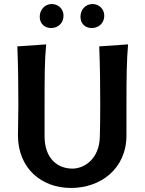

<svg xmlns="http://www.w3.org/2000/svg" viewBox="-20 -920 718 952"><path d="M201 -379C201 -539 201 -619 209 -700L66 -690C70 -590 71 -497 71 -402C71 -334 69 -288 69 -249C69 -86 185 12 332 12C479 12 607 -83 607 -249V-379C607 -539 608 -619 615 -700L472 -690C476 -590 477 -497 477 -402C477 -327 476 -283 475 -243C473 -131 397 -84 339 -84C269 -84 201 -130 201 -245ZM177 -837C177 -801 203 -781 233 -781C270 -781 295 -808 295 -842C295 -877 268 -900 236 -900C201 -900 177 -870 177 -837ZM379 -837C379 -801 404 -781 435 -781C472 -781 497 -808 497 -842C497 -877 469 -900 439 -900C402 -900 379 -870 379 -837Z"/></svg>

Font: CantoraOne
Style: Regular
Weight: 400
Designer: Pablo Impallari, Rodrigo Fuenzalida
Foundry: Pablo Impallari
Version: Version 1.001